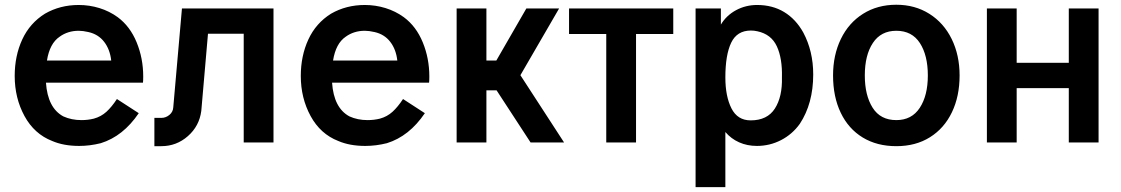

<svg xmlns="http://www.w3.org/2000/svg" viewBox="-20 -598 4705 806"><path d="M374 -100Q349 -93.8 321.9 -93.8Q280.2 -93.8 245.8 -109.4Q180.2 -144.8 172.9 -251H580.2Q581.2 -259.4 581.2 -277.1Q581.2 -353.1 553.6 -420.3Q526 -487.5 474 -526Q439.6 -551 397.4 -564.1Q355.2 -577.1 310.4 -577.1Q232.3 -577.1 168.8 -540.6Q105.2 -501 73.4 -432.3Q41.7 -363.5 41.7 -279.2Q41.7 -186.5 82.8 -110.9Q124 -35.4 199 -6.2Q246.9 14.6 312.5 14.6Q357.3 14.6 403.1 3.1Q496.9 -26 562.5 -122.9L470.8 -182.3Q449 -149 426.6 -128.6Q404.2 -108.3 374 -100ZM310.4 -468.8Q328.1 -468.8 351 -463.5Q392.7 -454.2 417.2 -422.4Q441.7 -390.6 446.9 -343.8H177.1Q188.5 -415.6 230.2 -443.8Q264.6 -468.8 310.4 -468.8Z M628.1 -103.1H657.3Q676 -103.1 691.1 -115.6Q706.2 -128.1 707.3 -146.9L743.8 -562.5H1128.1V0H1003.1V-456.3H853.1L825 -132.3Q816.7 -68.8 768.8 -26.6Q720.8 15.6 657.3 15.6H628.1Z M1575 -100Q1550 -93.8 1522.9 -93.8Q1481.2 -93.8 1446.9 -109.4Q1381.2 -144.8 1374 -251H1781.2Q1782.3 -259.4 1782.3 -277.1Q1782.3 -353.1 1754.7 -420.3Q1727.1 -487.5 1675 -526Q1640.6 -551 1598.4 -564.1Q1556.2 -577.1 1511.5 -577.1Q1433.3 -577.1 1369.8 -540.6Q1306.2 -501 1274.5 -432.3Q1242.7 -363.5 1242.7 -279.2Q1242.7 -186.5 1283.9 -110.9Q1325 -35.4 1400 -6.2Q1447.9 14.6 1513.5 14.6Q1558.3 14.6 1604.2 3.1Q1697.9 -26 1763.5 -122.9L1671.9 -182.3Q1650 -149 1627.6 -128.6Q1605.2 -108.3 1575 -100ZM1511.5 -468.8Q1529.2 -468.8 1552.1 -463.5Q1593.8 -454.2 1618.2 -422.4Q1642.7 -390.6 1647.9 -343.8H1378.1Q1389.6 -415.6 1431.2 -443.8Q1465.6 -468.8 1511.5 -468.8Z M2021.9 -218.8V0H1896.9V-562.5H2021.9V-343.8H2063.5L2189.6 -562.5H2327.1L2164.6 -282.3L2347.9 0H2207.3L2064.6 -218.8Z M2806.3 -562.5V-455.2H2650V0H2525V-455.2H2368.8V-562.5Z M3393.8 -285.4Q3393.8 -163.5 3337.5 -78.1Q3306.2 -34.4 3258.9 -9.9Q3211.5 14.6 3157.3 14.6Q3116.7 14.6 3082.8 -0.5Q3049 -15.6 3025 -43.8V187.5H2900V-562.5H3006.2V-494.8Q3029.2 -533.3 3069.8 -555.2Q3110.4 -577.1 3158.3 -577.1Q3222.9 -577.1 3271.9 -547.4Q3320.8 -517.7 3352.1 -461.5Q3393.8 -383.3 3393.8 -285.4ZM3262.5 -272.9Q3264.6 -353.1 3241.1 -403.6Q3217.7 -454.2 3159.4 -466.7Q3145.8 -469.8 3132.3 -469.8Q3074 -469.8 3049.5 -418.8Q3025 -367.7 3025 -272.9Q3025 -193.8 3050.5 -143.2Q3076 -92.7 3131.2 -92.7Q3201 -92.7 3232.8 -142.2Q3264.6 -191.7 3262.5 -272.9Z M3742.7 -578.1Q3663.5 -578.1 3603.1 -540.1Q3542.7 -502.1 3509.9 -434.4Q3477.1 -366.7 3477.1 -281.2Q3477.1 -191.7 3509.4 -124.5Q3541.7 -57.3 3601.6 -20.8Q3661.5 15.6 3742.7 15.6Q3824 15.6 3883.9 -21.9Q3943.8 -59.4 3976 -126.6Q4008.3 -193.8 4008.3 -281.2Q4008.3 -366.7 3975 -434.4Q3941.7 -502.1 3881.2 -540.1Q3820.8 -578.1 3742.7 -578.1ZM3742.7 -468.8Q3808.3 -468.8 3841.7 -417.2Q3875 -365.6 3875 -281.2Q3875 -196.9 3841.1 -145.3Q3807.3 -93.8 3742.7 -93.8Q3676 -93.8 3643.2 -145.8Q3610.4 -197.9 3610.4 -281.2Q3610.4 -366.7 3644.3 -417.7Q3678.1 -468.8 3742.7 -468.8Z M4466.7 -562.5H4591.7V0H4466.7V-228.1H4247.9V0H4122.9V-562.5H4247.9V-334.4H4466.7Z"/></svg>

Font: Vladivostok Bold
Style: Regular
Weight: 700
Width: 4
Designer: Michael Sharanda
Foundry: Michael Sharanda
Version: Version 1.005